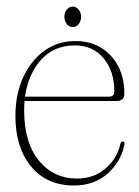

<svg xmlns="http://www.w3.org/2000/svg" viewBox="-20 -562 430 592"><path d="M363.5 -273Q363.5 -250.5 338.5 -250.5H55.5Q54.5 -236 54.5 -221Q54.5 -122 100 -66.8Q145.5 -11.5 217 -11.5Q269.5 -11.5 305.2 -42.2Q341 -73 351 -118Q352.5 -125.5 358 -125.5Q365 -125.5 363.5 -116.5Q354 -64.5 312.2 -27.2Q270.5 10 208 10Q124.5 10 76 -48.5Q27.5 -107 27.5 -205Q27.5 -270 50.8 -322Q74 -374 115.8 -404.8Q157.5 -435.5 214 -435.5Q279 -435.5 321.2 -390.8Q363.5 -346 363.5 -273ZM210.5 -422Q147 -422 107 -378Q67 -334 57 -264H316Q332.5 -264 332.5 -280Q332.5 -342.5 299.5 -382.2Q266.5 -422 210.5 -422ZM204.5 -478.5Q193 -478.5 185.8 -488Q178.5 -497.5 178.5 -510.5Q178.5 -523 185.8 -532.2Q193 -541.5 204.5 -541.5Q215.5 -541.5 222.8 -532.2Q230 -523 230 -510.5Q230 -497.5 222.8 -488Q215.5 -478.5 204.5 -478.5Z"/></svg>

Font: Fraunces 144pt S050 Thin
Style: Regular
Weight: 100
Version: Version 1.000; ttfautohint (v1.8.3)